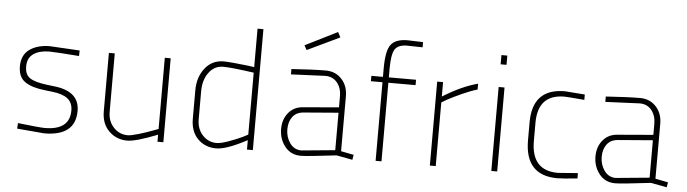

<svg xmlns="http://www.w3.org/2000/svg" viewBox="-47 -936 4076 1139"><g transform="rotate(5 1991.0 -366.5)"><path d="M408 -499 407 -466Q264 -477 230 -477Q171 -477 135.5 -452.5Q100 -428 100 -377Q100 -329 130.5 -308.5Q161 -288 236 -279L278 -274Q427 -257 427 -141Q427 9 241 9L79 -5L81 -38Q213 -23 241 -23Q390 -23 390 -140Q390 -186 360 -210Q330 -234 268 -241L224 -246Q143 -255 103 -283.5Q63 -312 63 -375Q63 -443 110 -476Q157 -509 230 -509Z M915 -500H950V0H915V-42Q787 9 735 9Q671 9 626.5 -34.5Q582 -78 582 -153V-500H617V-153Q617 -96 651.5 -59.5Q686 -23 735 -23Q756 -23 801 -36.5Q846 -50 880 -63L915 -76Z M1483 -720V0H1448V-56Q1326 9 1265 9Q1199 9 1155.5 -34.5Q1112 -78 1112 -154V-323Q1112 -402 1154 -455.5Q1196 -509 1265 -509Q1288 -509 1333.5 -504.5Q1379 -500 1413 -496L1448 -491V-720ZM1448 -89V-458Q1313 -477 1265 -477Q1213 -477 1180 -433Q1147 -389 1147 -320V-154Q1147 -97 1181 -60Q1215 -23 1265 -23Q1289 -23 1335 -39.5Q1381 -56 1415 -72Z M1669 -467V-499Q1801 -508 1873 -508Q1931 -508 1968 -468Q2005 -428 2005 -367V-39L2081 -24L2076 6L1981 -12Q1806 9 1769 9Q1709 9 1674 -35.5Q1639 -80 1639 -140Q1639 -197 1671 -236Q1703 -275 1756 -279L1970 -297V-363Q1970 -412 1944 -444Q1918 -476 1873 -476ZM1970 -42V-265L1761 -248Q1719 -244 1697.5 -214.5Q1676 -185 1676 -141Q1676 -94 1701.5 -58.5Q1727 -23 1770 -23ZM1734 -646 1926 -742 1942 -711 1749 -619Z M2249 -468V0H2214V-468H2145V-500H2214V-551Q2214 -656 2242 -692.5Q2270 -729 2341 -729L2433 -726V-695Q2369 -697 2341 -697Q2288 -697 2268.5 -667.5Q2249 -638 2249 -550V-500H2411V-468Z M2537 0V-500H2572V-414Q2682 -483 2780 -509V-474Q2741 -463 2689 -439.5Q2637 -416 2604 -398L2572 -379V0Z M2903 0V-500H2938V0ZM2903 -635V-690H2938V-635Z M3297 -509 3416 -500V-468Q3315 -477 3297 -477Q3139 -477 3139 -307V-199Q3139 -23 3297 -23L3416 -32V0Q3325 9 3297 9Q3104 9 3104 -200V-307Q3104 -509 3297 -509Z M3541 -467V-499Q3673 -508 3745 -508Q3803 -508 3840 -468Q3877 -428 3877 -367V-39L3953 -24L3948 6L3853 -12Q3678 9 3641 9Q3581 9 3546 -35.5Q3511 -80 3511 -140Q3511 -197 3543 -236Q3575 -275 3628 -279L3842 -297V-363Q3842 -412 3816 -444Q3790 -476 3745 -476ZM3842 -42V-265L3633 -248Q3591 -244 3569.5 -214.5Q3548 -185 3548 -141Q3548 -94 3573.5 -58.5Q3599 -23 3642 -23Z"/></g></svg>

Font: TypoPRO Titillium Title
Style: Regular
Weight: 250
Designer: Campivisivi
Foundry: Accademia di Belle Arti di Urbino and students of MA course of Visual design
Version: 1.000